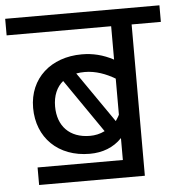

<svg xmlns="http://www.w3.org/2000/svg" viewBox="-70 -737 734 785"><g transform="rotate(-5 296.5 -344.5)"><path d="M-20 -689V-621H409V-484C366 -507 324 -517 279 -517C153 -517 62 -438 62 -316C62 -194 147 -109 277 -109C329 -109 375 -126 409 -162V-72H59V0H493V-621H613V-689ZM194 -415 345 -196C325 -186 304 -182 284 -182C200 -182 152 -234 152 -314C152 -358 167 -393 194 -415ZM250 -441C261 -443 273 -444 285 -444C330 -444 372 -428 409 -406V-258C405 -249 399 -241 394 -233Z"/></g></svg>

Font: FiraGO Unicode
Style: Regular
Weight: 400
Designer: bBox Type
Foundry: bBox Type GmbH
Version: Version 1.001;PS 001.001;hotconv 1.0.88;makeotf.lib2.5.64775